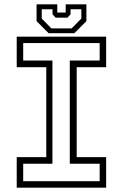

<svg xmlns="http://www.w3.org/2000/svg" viewBox="-20 -870 570 890"><path d="M57.5 0V-141.5H194.5V-558.5H57.5V-700H472V-558.5H335.5V-141.5H472V0ZM87.5 -30H442V-111H303.5V-589.5H442V-670.5H87.5V-589.5H223V-111H87.5ZM205.5 -716 149.5 -772V-850H245.5V-812H284.5V-850H380.5V-772L324.5 -716ZM218 -738.5H312L357 -784V-827H307V-803.5L292.5 -788H238L223.5 -803.5V-827H173.5V-784Z"/></svg>

Font: Tourney Light
Style: Regular
Weight: 300
Version: Version 1.015